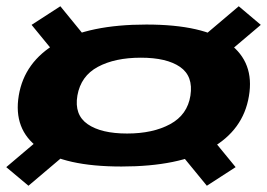

<svg xmlns="http://www.w3.org/2000/svg" viewBox="-32 -625 854 614"><path d="M356.5 -92.5Q540 -92.5 643 -150.8Q746 -209 764 -317.5Q782.5 -425.5 701 -486Q619.5 -546.5 436 -546.5Q252.5 -546.5 149.2 -487Q46 -427.5 28 -319.5Q10 -211 91.5 -151.8Q173 -92.5 356.5 -92.5ZM59 -31 216 -164 145 -223.5 -12 -90.5ZM629.5 -31 721.5 -90.5 612.5 -223.5 520.5 -164ZM374.5 -198Q291.5 -198 248.2 -228Q205 -258 215.5 -319.5Q226.5 -382 281 -411.2Q335.5 -440.5 418.5 -440.5Q501 -440.5 543.8 -411Q586.5 -381.5 577 -319.5Q567.5 -258 512.2 -228Q457 -198 374.5 -198ZM178 -412.5 270 -471.5 161 -605 69 -545.5ZM645 -412.5 802 -545.5 731.5 -605 574 -471.5Z"/></svg>

Font: Anybody Expanded
Style: Bold Italic
Weight: 700
Width: 7
Italic angle: -10°
Version: Version 1.113;gftools[0.9.25]